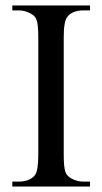

<svg xmlns="http://www.w3.org/2000/svg" viewBox="-20 -682 373 702"><path d="M309 -18V0H25V-18H48Q89 -18 108 -42Q120 -58 120 -117V-545Q120 -595 113 -611Q108 -624 93 -632Q72 -644 48 -644H25V-662H309V-644H285Q244 -644 226 -620Q213 -604 213 -545V-117Q213 -67 220 -51Q225 -39 240 -30Q261 -18 285 -18Z"/></svg>

Font: New Athena Unicode
Style: Regular
Weight: 400
Designer: J. Rusten 1997; rev. by R. Hancock 2001, 2002, rev. by D. Mastronarde 2002-2021
Foundry: GreekKeys New Athena Unicode
Version: Version 5.008